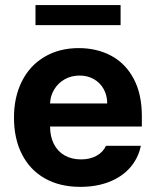

<svg xmlns="http://www.w3.org/2000/svg" viewBox="-20 -727 614 758"><path d="M35.2 -262.7Q35.2 -344.2 66.7 -406.5Q98.1 -468.8 156.2 -502.9Q214.4 -537.1 291 -537.1Q362.3 -537.1 418.7 -507.1Q475.1 -477.1 507.6 -416.5Q540 -356 540 -268.6V-227.5H177.7Q177.7 -188 192.6 -158.7Q207.5 -129.4 235.1 -113.5Q262.7 -97.7 299.8 -97.7Q335.4 -97.7 361.3 -112.1Q387.2 -126.5 398.4 -151.4H536.1Q525.9 -102.5 494.1 -65.9Q462.4 -29.3 411.9 -9.3Q361.3 10.7 296.9 10.7Q216.3 10.7 157.5 -22.5Q98.6 -55.7 66.9 -117.4Q35.2 -179.2 35.2 -262.7ZM403.3 -318.4Q403.3 -350.1 389.4 -375.2Q375.5 -400.4 350.6 -414.6Q325.7 -428.7 293.9 -428.7Q261.7 -428.7 235.6 -414.1Q209.5 -399.4 194.1 -374Q178.7 -348.6 177.7 -318.4ZM456.1 -627.9H120.1V-707H456.1Z"/></svg>

Font: Pretendard
Style: Bold
Weight: 700
Designer: Base glyphs from Inter by Rasmus Andersson; Hangeul glyphs from Noto Sans CJK(Source Han Sans) by Jang Soo-young and Kan
Foundry: Kil Hyung-jin
Version: Version 1.309